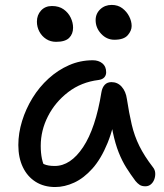

<svg xmlns="http://www.w3.org/2000/svg" viewBox="-20 -743 662 773"><path d="M202.2 10Q157 10 123.6 -11Q90.2 -32 72 -70.1Q53.8 -108.2 53.8 -159Q53.8 -207 68.9 -255.9Q84 -304.8 111 -348.7Q138 -392.6 175.6 -426.8Q213.2 -461 258.2 -480.7Q303.2 -500.4 353.8 -500.4Q376.6 -500.4 392 -488.1Q407.4 -475.8 407.4 -452Q407.4 -439.8 399.9 -431.5Q392.4 -423.2 377 -421Q307 -412.4 254.6 -372.2Q202.2 -332 173.1 -274.9Q144 -217.8 144 -155.8Q144 -127.4 148.8 -103.9Q153.6 -80.4 170.6 -43.4L119 -111.8Q141.6 -89.2 157.4 -82Q173.2 -74.8 200.4 -74.8Q264.2 -74.8 314.6 -150.7Q365 -226.6 388.4 -372Q391.6 -390.8 401.7 -401.6Q411.8 -412.4 428.8 -412.4Q453.4 -412.4 470 -393.7Q486.6 -375 490.8 -344.8Q499.6 -287.4 510.3 -241.6Q521 -195.8 541.1 -155.2Q561.2 -114.6 595.4 -70.2Q604 -59.8 604.9 -46.7Q605.8 -33.6 601.3 -21.2Q596.8 -8.8 587.5 -0.9Q578.2 7 565.2 7Q551 7 542.2 1.2Q533.4 -4.6 525.4 -14.4Q505.8 -40.6 488.8 -67.5Q471.8 -94.4 458 -128.9Q444.2 -163.4 434.3 -210.6Q424.4 -257.8 419.8 -323.4L452.6 -323.8Q439.4 -231.8 413.2 -167.6Q387 -103.4 352.2 -64.5Q317.4 -25.6 278.7 -7.8Q240 10 202.2 10ZM440.4 -583Q409.6 -583 387.3 -606.9Q365 -630.8 365 -662Q365 -688 383.6 -705.6Q402.2 -723.2 429.6 -723.2Q454.8 -723.2 472.5 -709.8Q490.2 -696.4 500.1 -676.9Q510 -657.4 510 -638.4Q510 -619.2 494.2 -601.1Q478.4 -583 440.4 -583ZM205.8 -574.6Q183.4 -574.6 166 -585.8Q148.6 -597 138.6 -615.6Q128.6 -634.2 128.6 -655.8Q128.6 -682.6 145.3 -700.7Q162 -718.8 189.2 -718.8Q217.4 -718.8 236.2 -705.4Q255 -692 264.6 -672Q274.2 -652 274.2 -631.4Q274.2 -606.2 258.3 -590.4Q242.4 -574.6 205.8 -574.6Z"/></svg>

Font: Shantell Sans Light
Style: Regular
Weight: 300
Designer: Stephen Nixon, Anya Danilova, Shantell Martin
Foundry: Arrow Type
Version: Version 1.011;[c5ecc13dd]